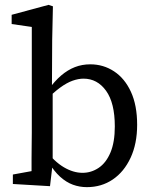

<svg xmlns="http://www.w3.org/2000/svg" viewBox="-20 -758 631 791"><path d="M33 0V-39L110 -53Q110 -78 110 -106Q110 -134 110.5 -161.5Q111 -189 111 -212V-647L28 -659V-697L180 -738L198 -732L195 -594L194 -399L197 -388V-86V-84L186 9ZM338 13Q308 13 280.5 3Q253 -7 227.5 -30Q202 -53 179 -92H158L165 -142Q204 -92 243 -69Q282 -46 320 -46Q356 -46 386.5 -66.5Q417 -87 435 -129.5Q453 -172 453 -237Q453 -334 417 -384Q381 -434 324 -434Q303 -434 279 -425.5Q255 -417 227 -396.5Q199 -376 164 -340L157 -389H180Q205 -424 232 -447Q259 -470 288.5 -481.5Q318 -493 352 -493Q406 -493 450 -464Q494 -435 519.5 -379.5Q545 -324 545 -244Q545 -166 518 -108Q491 -50 444.5 -18.5Q398 13 338 13Z"/></svg>

Font: Source Serif 4 18pt
Style: Regular
Weight: 400
Designer: Frank Grießhammer
Foundry: Adobe Systems Incorporated
Version: Version 4.004;hotconv 1.0.116;makeotfexe 2.5.65601